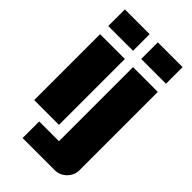

<svg xmlns="http://www.w3.org/2000/svg" viewBox="-265 -765 1030 1030"><g transform="rotate(45 250.0 -250.0)"><path d="M469 94Q469 132 441 160Q413 188 375 188H131V62H281V-500H469ZM469 -562H281V-688H469ZM219 0H31V-500H219ZM219 -562H31V-688H219Z"/></g></svg>

Font: CostaRica
Style: Normal
Weight: 900
Version: Version 1.3